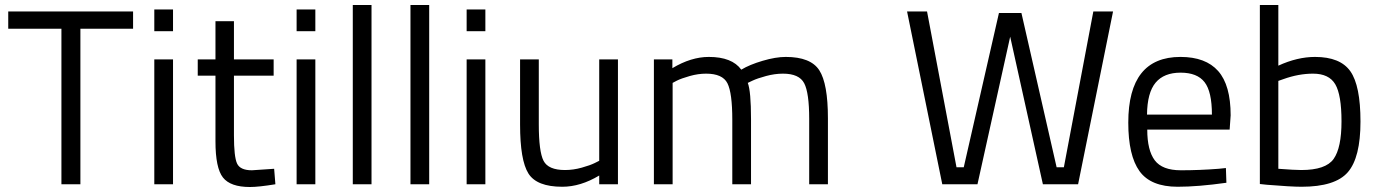

<svg xmlns="http://www.w3.org/2000/svg" viewBox="-20 -738 5520 769"><path d="M13 -623V-692H513V-623H302V0H226V-623Z M598 0V-500H673V0ZM598 -613V-700H673V-613Z M1076 -435H917V-196Q917 -110 929.5 -83Q942 -56 989 -56L1078 -62L1083 0Q1016 11 981 11Q903 11 873 -27Q843 -65 843 -172V-435H772V-500H843V-653H917V-500H1076Z M1168 0V-500H1243V0ZM1168 -613V-700H1243V-613Z M1393 0V-718H1468V0Z M1624 0V-718H1699V0Z M1849 0V-500H1924V0ZM1849 -613V-700H1924V-613Z M2380 -500H2455V0H2380V-35Q2305 10 2232 10Q2130 10 2096.5 -43Q2063 -96 2063 -239V-500H2138V-240Q2138 -131 2157 -94Q2176 -57 2243 -57Q2276 -57 2310 -66.5Q2344 -76 2362 -85L2380 -94Z M2674 0H2599V-500H2673V-465Q2748 -510 2819 -510Q2912 -510 2949 -459Q2982 -479 3034.5 -494.5Q3087 -510 3127 -510Q3227 -510 3261.5 -456.5Q3296 -403 3296 -264V0H3221V-262Q3221 -366 3201 -404.5Q3181 -443 3116 -443Q3083 -443 3048 -433.5Q3013 -424 2994 -415L2975 -406Q2988 -373 2988 -260V0H2913V-258Q2913 -366 2893.5 -404.5Q2874 -443 2808 -443Q2776 -443 2742.5 -433.5Q2709 -424 2691 -415L2674 -406Z M3613 -692H3693L3811 -68H3840L3981 -686H4071L4212 -68H4241L4359 -692H4438L4298 0H4157L4026 -591L3895 0H3754Z M4861 -62 4890 -65 4892 -6Q4778 10 4697 10Q4589 10 4544 -52.5Q4499 -115 4499 -247Q4499 -510 4708 -510Q4809 -510 4859 -453.5Q4909 -397 4909 -276L4905 -219H4575Q4575 -136 4605 -96Q4635 -56 4709.5 -56Q4784 -56 4861 -62ZM4834 -279Q4834 -371 4804.5 -409Q4775 -447 4708.5 -447Q4642 -447 4608.5 -407Q4575 -367 4574 -279Z M5247 -510Q5348 -510 5388.5 -452.5Q5429 -395 5429 -251Q5429 -107 5378.5 -48.5Q5328 10 5193 10Q5151 10 5054 2L5026 -1V-718H5100V-475Q5176 -510 5247 -510ZM5192 -57Q5290 -57 5321.5 -101.5Q5353 -146 5353 -252Q5353 -358 5328 -400.5Q5303 -443 5239 -443Q5181 -443 5120 -421L5100 -414V-62Q5165 -57 5192 -57Z"/></svg>

Font: Titillium Web
Style: Regular
Weight: 400
Version: Version 1.002;PS 57.000;hotconv 1.0.70;makeotf.lib2.5.55311